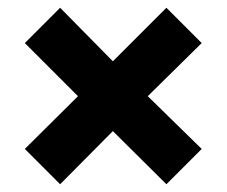

<svg xmlns="http://www.w3.org/2000/svg" viewBox="-20 -666 584 495"><path d="M44 -282 181 -418 44 -555 135 -646 271 -508 409 -646 500 -555 361 -418 500 -282 409 -191 271 -328 135 -191Z"/></svg>

Font: Noto Sans Telugu UI SemiCondensed Black
Style: Regular
Weight: 900
Width: 4
Designer: Jelle Bosma - Monotype Design Team
Foundry: Monotype Imaging Inc.
Version: Version 2.005; ttfautohint (v1.8.4.7-5d5b)